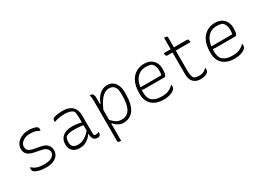

<svg xmlns="http://www.w3.org/2000/svg" viewBox="-23 -1530 3485 2557"><g transform="rotate(-30 1720.0 -251.5)"><path d="M269 -40Q340 -40 380.5 -61.5Q421 -83 431 -134Q428 -159 416.5 -176.5Q405 -194 384 -206Q363 -218 331 -224L238 -242Q186 -252 155 -269.5Q124 -287 110.5 -313.5Q97 -340 97 -375Q97 -405 111 -434.5Q125 -464 152.5 -487.5Q180 -511 219.5 -525Q259 -539 310 -539Q347 -539 373 -534Q399 -529 415.5 -522.5Q432 -516 438 -509Q443 -504 445.5 -498.5Q448 -493 449 -486.5Q450 -480 450 -473Q450 -469 449.5 -464Q449 -459 447 -455H441Q419 -467 399 -474.5Q379 -482 355.5 -485.5Q332 -489 299 -489Q254 -489 220 -473Q186 -457 166.5 -432Q147 -407 147 -379Q147 -359 154 -340.5Q161 -322 185 -308Q209 -294 259 -285L351 -268Q392 -261 419 -242.5Q446 -224 460 -198.5Q474 -173 474 -142Q474 -95 449.5 -61Q425 -27 379.5 -8.5Q334 10 271 10Q241 10 213 7Q185 4 161.5 -2.5Q138 -9 120 -17.5Q102 -26 91 -37Q82 -46 79.5 -59Q77 -72 77 -83Q77 -89 77.5 -93Q78 -97 79 -99H85Q107 -81 127.5 -69.5Q148 -58 169 -51.5Q190 -45 214.5 -42.5Q239 -40 269 -40Z M1029 -352Q1029 -321 1029 -289.5Q1029 -258 1029 -226.5Q1029 -195 1029 -163.5Q1029 -132 1029 -100Q1029 -84 1030 -72Q1031 -60 1034 -46Q1040 -43 1046.5 -41.5Q1053 -40 1060 -40Q1073 -40 1084 -43Q1095 -46 1103 -50H1109Q1109 -49 1109 -47Q1109 -45 1109 -43Q1109 -29 1105.5 -19Q1102 -9 1096 -3Q1090 3 1082 6.5Q1074 10 1062 10Q1041 10 1025 3.5Q1009 -3 999 -16.5Q989 -30 984 -51Q979 -72 979 -100Q979 -138 979 -181Q979 -224 979 -252Q979 -306 978.5 -340.5Q978 -375 975.5 -399Q973 -423 967 -443Q954 -458 934 -467.5Q914 -477 887.5 -481.5Q861 -486 826 -486Q798 -486 770.5 -482.5Q743 -479 719.5 -473Q696 -467 679 -459H673Q672 -463 671 -467Q670 -471 670 -475Q670 -486 672.5 -493.5Q675 -501 681 -507Q690 -516 715 -522.5Q740 -529 772 -532.5Q804 -536 834 -536Q882 -536 918 -523.5Q954 -511 979 -487.5Q1004 -464 1016.5 -430Q1029 -396 1029 -352ZM691 -130Q691 -85 716.5 -63Q742 -41 791 -41Q824 -41 858.5 -54Q893 -67 928.5 -96Q964 -125 998 -172L989 -95H972Q956 -68 929.5 -44Q903 -20 867.5 -5Q832 10 789 10Q743 10 709.5 -6.5Q676 -23 658.5 -54Q641 -85 641 -129V-134Q641 -170 654 -199Q667 -228 691.5 -249Q716 -270 751.5 -281Q787 -292 832 -292Q869 -292 903.5 -288Q938 -284 962.5 -278Q987 -272 995 -267Q1001 -264 1003 -258Q1005 -252 1005 -244.5Q1005 -237 1004 -226Q976 -233 948 -236Q920 -239 892 -240.5Q864 -242 835 -242Q789 -242 758.5 -233.5Q728 -225 708 -210Q701 -196 696 -177.5Q691 -159 691 -133Z M1249 -530Q1252 -531 1254.5 -531.5Q1257 -532 1260 -532.5Q1263 -533 1265 -533Q1279 -533 1289 -525Q1299 -517 1304.5 -500.5Q1310 -484 1310 -460Q1310 -374 1310 -292.5Q1310 -211 1310 -130Q1310 -49 1310 32.5Q1310 114 1310 200Q1309 200 1307 200Q1305 200 1303.5 200Q1302 200 1300 200Q1289 200 1280 198Q1271 196 1265.5 191Q1260 186 1260 177Q1260 97 1260 20Q1260 -57 1260 -133Q1260 -209 1260 -286Q1260 -363 1260 -443Q1260 -478 1258 -494Q1256 -510 1249 -530ZM1516 -536Q1566 -536 1601.5 -511Q1637 -486 1656 -440.5Q1675 -395 1675 -331V-314Q1675 -230 1660.5 -168.5Q1646 -107 1617.5 -67.5Q1589 -28 1548.5 -9Q1508 10 1457 10Q1427 10 1401 -1Q1375 -12 1354.5 -28.5Q1334 -45 1319 -63H1303V-128Q1343 -84 1376.5 -62Q1410 -40 1463 -40Q1518 -40 1554 -71Q1590 -102 1607.5 -163Q1625 -224 1625 -315V-324Q1625 -349 1623 -374Q1621 -399 1613 -425Q1597 -457 1574 -471.5Q1551 -486 1516 -486Q1480 -486 1444.5 -464.5Q1409 -443 1374 -393Q1339 -343 1303 -258V-365H1319Q1339 -421 1369.5 -459Q1400 -497 1438 -516.5Q1476 -536 1516 -536Z M2082 -536Q2144 -536 2185 -512Q2226 -488 2246.5 -446.5Q2267 -405 2267 -354V-350Q2267 -325 2264 -300.5Q2261 -276 2253 -259.5Q2245 -243 2230 -243H1921Q1912 -243 1904 -245Q1896 -247 1891 -250L1876 -241L1872 -288H2210Q2213 -303 2215 -318.5Q2217 -334 2217 -351Q2217 -396 2206 -423Q2195 -450 2172 -472Q2153 -481 2132.5 -484.5Q2112 -488 2081 -488Q1993 -488 1939 -420.5Q1885 -353 1885 -222V-205Q1885 -169 1894.5 -139Q1904 -109 1924 -86Q1955 -61 1990 -50.5Q2025 -40 2077 -40Q2117 -40 2147.5 -47Q2178 -54 2204.5 -69.5Q2231 -85 2256 -110H2262Q2263 -107 2263.5 -102Q2264 -97 2264 -89Q2264 -73 2259.5 -62Q2255 -51 2247 -43Q2231 -27 2205.5 -15Q2180 -3 2146.5 3.5Q2113 10 2073 10Q2024 10 1981 -3.5Q1938 -17 1905 -44.5Q1872 -72 1853.5 -113.5Q1835 -155 1835 -211V-229Q1835 -310 1855 -368Q1875 -426 1909.5 -463Q1944 -500 1988.5 -518Q2033 -536 2082 -536Z M2385 -526H2742Q2756 -526 2760.5 -514.5Q2765 -503 2765 -486Q2765 -485 2765 -483Q2765 -481 2765 -479.5Q2765 -478 2765 -476H2408Q2403 -476 2398.5 -479Q2394 -482 2391 -487.5Q2388 -493 2386.5 -500.5Q2385 -508 2385 -516Q2385 -518 2385 -519.5Q2385 -521 2385 -523Q2385 -525 2385 -526ZM2765 -79Q2767 -75 2767.5 -70Q2768 -65 2768 -58Q2768 -45 2764.5 -34Q2761 -23 2752 -14Q2745 -7 2733.5 -0.5Q2722 6 2707.5 10.5Q2693 15 2676 17.5Q2659 20 2639 20Q2604 20 2576.5 9.5Q2549 -1 2529.5 -21.5Q2510 -42 2500 -73Q2490 -104 2490 -144Q2490 -199 2490 -254Q2490 -309 2490 -364Q2490 -419 2490 -474Q2490 -529 2490 -584Q2490 -613 2490 -642Q2490 -671 2490 -700Q2494 -702 2497.5 -702.5Q2501 -703 2505 -703Q2514 -703 2522 -700.5Q2530 -698 2535 -693Q2540 -688 2540 -680Q2540 -616 2540 -551Q2540 -486 2540 -421Q2540 -356 2540 -291.5Q2540 -227 2540 -162Q2540 -126 2545.5 -100.5Q2551 -75 2561 -55Q2576 -42 2595.5 -36Q2615 -30 2641 -30Q2669 -30 2690 -35.5Q2711 -41 2728 -52Q2745 -63 2759 -79Z M3172 -536Q3234 -536 3275 -512Q3316 -488 3336.5 -446.5Q3357 -405 3357 -354V-350Q3357 -325 3354 -300.5Q3351 -276 3343 -259.5Q3335 -243 3320 -243H3011Q3002 -243 2994 -245Q2986 -247 2981 -250L2966 -241L2962 -288H3300Q3303 -303 3305 -318.5Q3307 -334 3307 -351Q3307 -396 3296 -423Q3285 -450 3262 -472Q3243 -481 3222.5 -484.5Q3202 -488 3171 -488Q3083 -488 3029 -420.5Q2975 -353 2975 -222V-205Q2975 -169 2984.5 -139Q2994 -109 3014 -86Q3045 -61 3080 -50.5Q3115 -40 3167 -40Q3207 -40 3237.5 -47Q3268 -54 3294.5 -69.5Q3321 -85 3346 -110H3352Q3353 -107 3353.5 -102Q3354 -97 3354 -89Q3354 -73 3349.5 -62Q3345 -51 3337 -43Q3321 -27 3295.5 -15Q3270 -3 3236.5 3.5Q3203 10 3163 10Q3114 10 3071 -3.5Q3028 -17 2995 -44.5Q2962 -72 2943.5 -113.5Q2925 -155 2925 -211V-229Q2925 -310 2945 -368Q2965 -426 2999.5 -463Q3034 -500 3078.5 -518Q3123 -536 3172 -536Z"/></g></svg>

Font: Recursive Casual Light
Style: Regular
Weight: 300
Version: Version 1.047